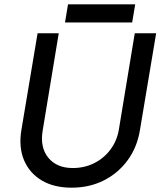

<svg xmlns="http://www.w3.org/2000/svg" viewBox="-20 -854 746 889"><path d="M312 15Q229 15 172.5 -19Q116 -53 91 -113Q66 -173 79 -252L154 -700H252L178 -252Q164 -173 203 -124.5Q242 -76 317 -76Q371 -76 416 -98.5Q461 -121 491 -161Q521 -201 530 -252L604 -700H703L628 -252Q615 -172 571 -112Q527 -52 460.5 -18.5Q394 15 312 15ZM281 -750 295 -834H606L592 -750Z"/></svg>

Font: Figtree Medium
Style: Italic
Weight: 500
Italic angle: -9.5°
Foundry: Erik Kennedy
Version: Version 2.001; ttfautohint (v1.8.4.7-5d5b);gftools[0.9.27]